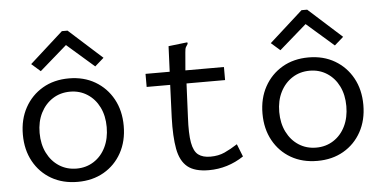

<svg xmlns="http://www.w3.org/2000/svg" viewBox="-49 -777 1747 878"><g transform="rotate(-5 825.0 -338.5)"><path d="M275 8Q206 8 154 -22Q102 -52 72.5 -105.5Q43 -159 43 -229Q43 -299 72.5 -352.5Q102 -406 154 -436.5Q206 -467 275 -467Q343 -467 395 -436.5Q447 -406 476.5 -352.5Q506 -299 506 -229Q506 -159 476.5 -105.5Q447 -52 395 -22Q343 8 275 8ZM275 -53Q319 -53 354 -75.5Q389 -98 408.5 -138Q428 -178 428 -230Q428 -282 408.5 -321.5Q389 -361 354 -383.5Q319 -406 275 -406Q230 -406 195 -383.5Q160 -361 140 -321.5Q120 -282 120 -230Q120 -178 140 -138Q160 -98 195 -75.5Q230 -53 275 -53ZM150 -511 109 -547 262 -685H288L441 -547L400 -511L275 -620Z M877 7Q812 7 779 -20Q746 -47 735.5 -103.5Q725 -160 728 -248L734 -397H626V-457H737L742 -574L819 -583L829 -584L830 -577Q825 -570 821 -563Q817 -556 816 -539L809 -457H986V-397H809L802 -243Q798 -167 805.5 -126Q813 -85 833.5 -69.5Q854 -54 889 -54Q926 -54 954.5 -67Q983 -80 1014 -100L1037 -42Q963 7 877 7Z M1375 8Q1306 8 1254 -22Q1202 -52 1172.5 -105.5Q1143 -159 1143 -229Q1143 -299 1172.5 -352.5Q1202 -406 1254 -436.5Q1306 -467 1375 -467Q1443 -467 1495 -436.5Q1547 -406 1576.5 -352.5Q1606 -299 1606 -229Q1606 -159 1576.5 -105.5Q1547 -52 1495 -22Q1443 8 1375 8ZM1375 -53Q1419 -53 1454 -75.5Q1489 -98 1508.5 -138Q1528 -178 1528 -230Q1528 -282 1508.5 -321.5Q1489 -361 1454 -383.5Q1419 -406 1375 -406Q1330 -406 1295 -383.5Q1260 -361 1240 -321.5Q1220 -282 1220 -230Q1220 -178 1240 -138Q1260 -98 1295 -75.5Q1330 -53 1375 -53ZM1250 -511 1209 -547 1362 -685H1388L1541 -547L1500 -511L1375 -620Z"/></g></svg>

Font: Inconsolata SemiExpanded
Style: Regular
Weight: 400
Width: 6
Monospace: yes
Designer: Raph Levien, Cyreal, Brenton Simpson
Foundry: Raph Levien, Cyreal, Google
Version: Version 3.000; ttfautohint (v1.8.2.53-6de2)